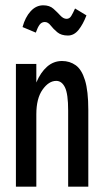

<svg xmlns="http://www.w3.org/2000/svg" viewBox="-20 -704 390 724"><path d="M40 0V-463H117V-393Q133 -431 157.5 -452.5Q182 -474 214 -474Q243 -474 265.5 -458Q288 -442 300.5 -401.5Q313 -361 313 -289V0H237V-287Q237 -350 225 -374.5Q213 -399 192 -399Q164 -399 140.5 -366Q117 -333 117 -273V0ZM263 -672 306 -646Q293 -612 276 -591Q259 -570 236 -570Q211 -570 196 -582.5Q181 -595 171 -608Q161 -621 149 -621Q137 -621 129.5 -611Q122 -601 115 -581L65 -602Q75 -639 95.5 -661.5Q116 -684 143 -684Q167 -684 181.5 -671Q196 -658 207.5 -645.5Q219 -633 231 -633Q242 -633 248.5 -643.5Q255 -654 263 -672Z"/></svg>

Font: Inconsolata ExtraCondensed SemiBold
Style: Regular
Weight: 600
Width: 2
Monospace: yes
Designer: Raph Levien, Cyreal, Brenton Simpson
Foundry: Raph Levien, Cyreal, Google
Version: Version 3.001; ttfautohint (v1.8.2.53-6de2)